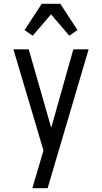

<svg xmlns="http://www.w3.org/2000/svg" viewBox="-20 -781 540 1016"><path d="M151 215Q160 185 169 154.5Q178 124 187 94L210 15L51 -520H132L251 -105L368 -520H449L232 215ZM153 -592 110 -622 201 -761H299L390 -622L347 -592L250 -705Z"/></svg>

Font: Iosevka MaddieWtf
Style: Regular
Weight: 400
Monospace: yes
Designer: Belleve Invis
Foundry: Belleve Invis
Version: Version 31.3.0; ttfautohint (v1.8.3)